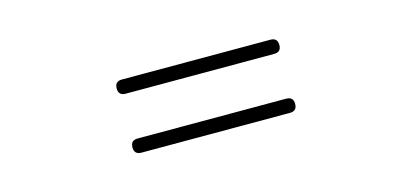

<svg xmlns="http://www.w3.org/2000/svg" viewBox="-33 -629 1066 497"><g transform="rotate(-15 500.0 -380.0)"><path d="M282 -459Q282 -478 301 -478H699Q718 -478 718 -459Q718 -440 699 -440H301Q282 -440 282 -459ZM282 -301Q282 -320 301 -320H699Q718 -320 718 -301Q718 -282 699 -282H301Q282 -282 282 -301Z"/></g></svg>

Font: Chiron GoRound TC M
Style: Regular
Weight: 500
Designer: Ryoko NISHIZUKA 西塚涼子 (kana, bopomofo & ideographs); Paul D. Hunt (Latin, Greek & Cyrillic); Sandoll Communications 산돌커뮤니
Foundry: Adobe
Version: Version 1.000;hotconv 1.1.1;makeotfexe 2.6.0